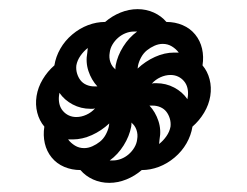

<svg xmlns="http://www.w3.org/2000/svg" viewBox="-20 -550 540 420"><path d="M186 -361H193Q180 -375 173.5 -394.5Q167 -414 171 -435L172 -445Q163 -438 156 -428Q149 -418 147 -407Q146 -398 148.5 -389.5Q151 -381 156 -374.5Q161 -368 169 -364.5Q177 -361 186 -361ZM281 -400Q298 -416 319 -425.5Q340 -435 361 -435H371Q365 -443 356 -448.5Q347 -454 336 -454Q327 -454 318 -450Q309 -446 301.5 -440Q294 -434 289 -425Q284 -416 282 -407ZM233 -398Q232 -400 232.5 -402.5Q233 -405 233 -407Q237 -428 249.5 -448Q262 -468 280 -481H273Q264 -481 255 -477.5Q246 -474 238.5 -467.5Q231 -461 226 -452.5Q221 -444 220 -435Q218 -424 221.5 -414Q225 -404 233 -398ZM390 -333 391 -340Q392 -349 390 -357.5Q388 -366 382.5 -372.5Q377 -379 369.5 -382.5Q362 -386 353 -386Q342 -386 331 -381Q320 -376 312 -367Q315 -368 317.5 -368Q320 -368 322 -368Q343 -368 361 -358.5Q379 -349 390 -333ZM147 -294Q158 -294 169 -299Q180 -304 188 -313Q185 -312 182.5 -312Q180 -312 178 -312Q157 -312 139 -321.5Q121 -331 110 -347L109 -340Q108 -331 110 -322.5Q112 -314 117.5 -307.5Q123 -301 130.5 -297.5Q138 -294 147 -294ZM164 -226Q173 -226 182 -230Q191 -234 198.5 -240Q206 -246 211 -255Q216 -264 218 -273L219 -280Q202 -264 181 -254.5Q160 -245 139 -245H129Q135 -237 144 -231.5Q153 -226 164 -226ZM328 -235Q337 -242 344 -252Q351 -262 353 -273Q354 -282 351.5 -290.5Q349 -299 344 -305.5Q339 -312 331 -315.5Q323 -319 314 -319H307Q320 -305 326.5 -285.5Q333 -266 329 -245ZM227 -199Q236 -199 245 -202.5Q254 -206 261.5 -212.5Q269 -219 274 -227.5Q279 -236 280 -245Q282 -256 278.5 -266Q275 -276 267 -282Q268 -280 267.5 -277.5Q267 -275 267 -273Q263 -252 250.5 -232Q238 -212 220 -199ZM219 -150Q200 -150 183.5 -157.5Q167 -165 156 -178Q137 -178 120.5 -185Q104 -192 93 -205.5Q82 -219 78 -236.5Q74 -254 77 -273Q66 -286 61.5 -303.5Q57 -321 60 -340Q63 -359 73.5 -376.5Q84 -394 99 -407Q102 -426 112 -443.5Q122 -461 138 -474.5Q154 -488 172.5 -495Q191 -502 210 -502Q225 -515 243.5 -522.5Q262 -530 281 -530Q300 -530 316.5 -522.5Q333 -515 344 -502Q363 -502 379.5 -495Q396 -488 407 -474.5Q418 -461 422 -443.5Q426 -426 423 -407Q434 -394 438.5 -376.5Q443 -359 440 -340Q437 -321 426.5 -303.5Q416 -286 401 -273Q398 -254 388 -236.5Q378 -219 362 -205.5Q346 -192 327.5 -185Q309 -178 290 -178Q275 -165 256.5 -157.5Q238 -150 219 -150Z"/></svg>

Font: Iosevka Semibold
Style: Italic
Weight: 600
Italic angle: -9°
Monospace: yes
Designer: Belleve Invis
Foundry: Belleve Invis
Version: Version 32.5.0; ttfautohint (v1.8.4)